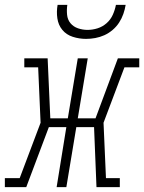

<svg xmlns="http://www.w3.org/2000/svg" viewBox="-59 -770 593 790"><path d="M-39 0V-37H22L108 -265L98 -493H41V-530H137L148 -283H220L261 -530H302L261 -283H334L426 -530H514V-493H453L367 -265L377 -37H434V0H338L328 -247H255L214 0H174L214 -247H142L49 0ZM295 -610Q267 -610 240.5 -618.5Q214 -627 197.5 -647Q181 -667 177 -694.5Q173 -722 178 -750H218Q215 -730 217 -709.5Q219 -689 231 -674.5Q243 -660 262 -653.5Q281 -647 301 -647Q322 -647 342.5 -653.5Q363 -660 379.5 -674.5Q396 -689 405 -709Q414 -729 418 -750H458Q455 -731 448.5 -712.5Q442 -694 431 -677Q420 -660 404 -646.5Q388 -633 370 -625Q352 -617 333 -613.5Q314 -610 295 -610Z"/></svg>

Font: Iosevka Slab XLtObl
Style: Regular
Weight: 200
Italic angle: -9°
Monospace: yes
Designer: Belleve Invis
Foundry: Belleve Invis
Version: Version 11.1.1; ttfautohint (v1.8.3)